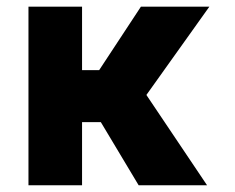

<svg xmlns="http://www.w3.org/2000/svg" viewBox="-20 -550 699 570"><path d="M223.6 -341.8H274.4L398.4 -530.3H601.6L414.6 -268.1L594.7 0H391.6L279.3 -187.5H223.6V0H64.5V-530.3H223.6Z"/></svg>

Font: Pretendard Std ExtraBold
Style: Regular
Weight: 800
Designer: Base glyphs from Inter by Rasmus Andersson; Hangeul glyphs from Noto Sans CJK(Source Han Sans) by Jang Soo-young and Kan
Foundry: Kil Hyung-jin
Version: Version 1.309